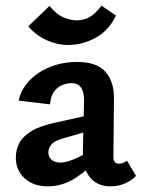

<svg xmlns="http://www.w3.org/2000/svg" viewBox="-20 -651 502 679"><path d="M370 8Q325 8 298.5 -23.5Q272 -55 273 -116L277 -286Q278 -312 273 -327.5Q268 -343 258 -350Q248 -357 233 -357Q218 -357 201 -350.5Q184 -344 171.5 -327.5Q159 -311 157 -282L46 -295Q52 -325 70.5 -350Q89 -375 117 -393.5Q145 -412 179.5 -422Q214 -432 252 -432Q323 -432 353.5 -396.5Q384 -361 383 -302L381 -94Q381 -83 386.5 -77.5Q392 -72 400 -72Q408 -72 415.5 -75Q423 -78 429 -83L461 -29Q446 -13 422.5 -2.5Q399 8 370 8ZM149 8Q98 8 67 -20.5Q36 -49 36 -94Q36 -120 47.5 -143.5Q59 -167 89 -186Q119 -205 174 -217L337 -253L342 -202L201 -161Q170 -152 160.5 -138.5Q151 -125 151 -112Q151 -96 162.5 -86Q174 -76 193 -76Q218 -76 255 -94Q292 -112 338 -136L340 -97Q296 -54 249 -23Q202 8 149 8ZM221 -492Q182 -492 144.5 -509Q107 -526 80 -558L155 -630Q182 -598 207 -588.5Q232 -579 251 -579Q277 -579 297.5 -591Q318 -603 339 -631L390 -596Q365 -543 318.5 -517.5Q272 -492 221 -492Z"/></svg>

Font: Ysabeau
Style: Bold
Weight: 700
Designer: Christian Thalmann (Catharsis Fonts)
Version: Version 2.000;gftools[0.9.27.dev2+g8671c4b]